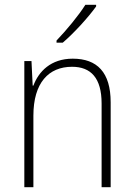

<svg xmlns="http://www.w3.org/2000/svg" viewBox="-20 -785 562 805"><path d="M383 -758V-765H338C309 -719 259 -659 217 -615V-606H243C290 -646 351 -713 383 -758ZM285 -539C193 -539 142 -485 120 -426H117L112 -529H82V0H120V-300C120 -438 184 -505 282 -505C361 -505 406 -458 406 -351V0H444V-356C444 -482 387 -539 285 -539Z"/></svg>

Font: Noto Sans Malayalam SemiCondensed ExtraLight
Style: Regular
Weight: 200
Width: 4
Designer: Jelle Bosma - Monotype Design Team
Foundry: Monotype Imaging Inc.
Version: Version 2.104